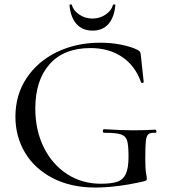

<svg xmlns="http://www.w3.org/2000/svg" viewBox="-20 -827 756 859"><path d="M49 -305Q49 -402 98.5 -477Q148 -552 234.5 -594Q321 -636 429 -636Q477 -636 522.5 -627Q568 -618 597 -603Q605 -598 607 -594Q609 -590 610 -580L623 -460Q623 -457 617.5 -456Q612 -455 611 -459Q585 -533 526 -572.5Q467 -612 385 -612Q266 -612 202 -540Q138 -468 138 -342Q138 -244 176 -167.5Q214 -91 280.5 -48Q347 -5 431 -5Q479 -5 505 -14Q531 -23 543 -49Q555 -75 555 -126Q555 -178 548.5 -198.5Q542 -219 520.5 -226Q499 -233 446 -233Q440 -233 440 -241Q440 -244 441.5 -246.5Q443 -249 445 -249Q525 -244 575 -244Q623 -244 675 -247Q677 -247 678.5 -244.5Q680 -242 680 -240Q680 -233 675 -233Q653 -234 644 -226.5Q635 -219 632.5 -196Q630 -173 630 -116Q630 -71 633.5 -52Q637 -33 637 -28Q637 -22 635 -20.5Q633 -19 625 -16Q503 12 406 12Q297 12 216 -30Q135 -72 92 -144Q49 -216 49 -305ZM291 -803Q290 -807 295.5 -807Q301 -807 302 -805Q307 -781 333.5 -762.5Q360 -744 394 -744Q427 -744 453.5 -762.5Q480 -781 485 -805Q486 -807 491.5 -807Q497 -807 496 -803Q491 -749 465 -719.5Q439 -690 394 -690Q349 -690 322.5 -719.5Q296 -749 291 -803Z"/></svg>

Font: Cormorant Unicase Medium
Style: Regular
Weight: 500
Designer: Christian Thalmann (Catharsis Fonts)
Foundry: Catharsis Fonts
Version: Version 4.000